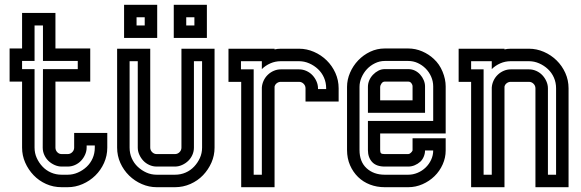

<svg xmlns="http://www.w3.org/2000/svg" viewBox="-20 -780 2420 800"><path d="M211 -440V-165Q211 -154 218.5 -146Q226 -138 237 -138H262Q273 -138 281 -146Q289 -154 289 -165V-226H427V-165Q427 -131 413.5 -101Q400 -71 377 -48.5Q354 -26 324 -13Q294 0 262 0H237Q202 0 172 -13.5Q142 -27 120 -50Q98 -73 85 -102.5Q72 -132 72 -165V-440H20V-578H72V-726H211V-578H356V-440ZM304 -492V-526H159V-674H124V-526H72V-492H124V-165Q124 -142 133 -122Q142 -102 157 -86Q172 -70 192.5 -61Q213 -52 237 -52H262Q284 -52 304.5 -61Q325 -70 341 -85Q357 -100 366 -120.5Q375 -141 375 -165V-174H341V-165Q341 -150 334.5 -135.5Q328 -121 317.5 -110Q307 -99 292.5 -92.5Q278 -86 262 -86H237Q222 -86 207.5 -92.5Q193 -99 182 -109.5Q171 -120 164.5 -134.5Q158 -149 158 -165L159 -492Z M606 -165Q606 -154 614 -146Q622 -138 633 -138H709Q720 -138 728 -146Q736 -154 736 -165V-577H874V-165Q874 -132 861 -102.5Q848 -73 826 -50Q804 -27 773.5 -13.5Q743 0 709 0H633Q601 0 571 -13Q541 -26 518 -48.5Q495 -71 481.5 -101Q468 -131 468 -165V-577H606ZM788 -525V-165Q788 -149 781.5 -134.5Q775 -120 764 -109.5Q753 -99 738.5 -92.5Q724 -86 709 -86H633Q617 -86 602.5 -92.5Q588 -99 577.5 -110Q567 -121 560.5 -135.5Q554 -150 554 -165V-525H520V-165Q520 -141 529 -120.5Q538 -100 554 -85Q570 -70 590 -61Q610 -52 633 -52H709Q733 -52 753.5 -61Q774 -70 789 -86Q804 -102 813 -122Q822 -142 822 -165V-525ZM635 -622H497V-760H635ZM549 -674H583V-708H549ZM842 -622H704V-760H842ZM756 -674H790V-708H756Z M932 -439V-577H1124V-574Q1136 -577 1150 -577H1226Q1258 -577 1288 -564Q1318 -551 1341 -528.5Q1364 -506 1377.5 -476Q1391 -446 1391 -412V-357H1253V-412Q1253 -423 1245 -431Q1237 -439 1226 -439H1150Q1141 -439 1133.5 -433.5Q1126 -428 1124 -419V0H985V-439ZM1037 -491V-52H1071V-415Q1072 -430 1078.5 -444Q1085 -458 1096 -468.5Q1107 -479 1121 -485Q1135 -491 1150 -491H1226Q1242 -491 1256.5 -484.5Q1271 -478 1281.5 -467Q1292 -456 1298.5 -441.5Q1305 -427 1305 -412V-409H1339V-412Q1339 -436 1330 -456.5Q1321 -477 1305 -492Q1289 -507 1268.5 -516Q1248 -525 1226 -525H1150Q1127 -525 1106.5 -516Q1086 -507 1071 -492V-525H984V-491Z M1426 -418Q1426 -448 1438.5 -477Q1451 -506 1472.5 -528.5Q1494 -551 1522.5 -564.5Q1551 -578 1583 -578H1681Q1711 -578 1739 -566Q1767 -554 1788 -534Q1811 -513 1824 -481.5Q1837 -450 1837 -420V-224H1564V-155Q1564 -145 1567.5 -141.5Q1571 -138 1583 -138H1681Q1686 -138 1691.5 -143Q1697 -148 1699 -153V-204H1837V-153Q1837 -123 1824.5 -95Q1812 -67 1790.5 -46Q1769 -25 1740.5 -12.5Q1712 0 1681 0H1583Q1550 0 1521.5 -11Q1493 -22 1472 -42.5Q1451 -63 1438.5 -91.5Q1426 -120 1426 -155ZM1564 -362H1699V-420Q1699 -427 1694 -433.5Q1689 -440 1681 -440H1583Q1575 -440 1569.5 -432Q1564 -424 1564 -418ZM1785 -276V-420Q1785 -441 1776.5 -460.5Q1768 -480 1753.5 -494.5Q1739 -509 1720.5 -517.5Q1702 -526 1681 -526H1583Q1562 -526 1542.5 -516.5Q1523 -507 1509 -492Q1495 -477 1486.5 -457.5Q1478 -438 1478 -418V-155Q1478 -106 1507.5 -79Q1537 -52 1583 -52H1681Q1701 -52 1720 -60Q1739 -68 1753.5 -82Q1768 -96 1776.5 -114.5Q1785 -133 1785 -153H1751Q1751 -140 1745.5 -127Q1740 -114 1731 -106Q1721 -97 1708 -91.5Q1695 -86 1681 -86H1583Q1548 -86 1530.5 -105Q1513 -124 1513 -155V-276ZM1513 -418Q1513 -432 1518.5 -445Q1524 -458 1534 -468.5Q1544 -479 1556.5 -485.5Q1569 -492 1583 -492H1681Q1696 -492 1708.5 -486Q1721 -480 1730.5 -469.5Q1740 -459 1745.5 -446Q1751 -433 1751 -420V-310H1513Z M1891 -439V-577H2082V-574Q2094 -577 2108 -577H2184Q2216 -577 2246 -564Q2276 -551 2299 -528.5Q2322 -506 2335.5 -476Q2349 -446 2349 -412V0H2211V-412Q2211 -423 2203 -431Q2195 -439 2184 -439H2108Q2099 -439 2091.5 -433.5Q2084 -428 2082 -419V0H1943V-439ZM1995 -491V-52H2029V-415Q2030 -430 2036.5 -444Q2043 -458 2054 -468.5Q2065 -479 2079 -485Q2093 -491 2108 -491H2184Q2200 -491 2214.5 -484.5Q2229 -478 2239.5 -467Q2250 -456 2256.5 -441.5Q2263 -427 2263 -412V-52H2297V-412Q2297 -436 2288 -456.5Q2279 -477 2263 -492Q2247 -507 2226.5 -516Q2206 -525 2184 -525H2108Q2085 -525 2064.5 -516Q2044 -507 2029 -492V-525H1943V-491Z"/></svg>

Font: Aurach Bi
Style: Regular
Weight: 400
Designer: Peter Wiegel
Foundry: Peter Wiegel
Version: Version 1.002